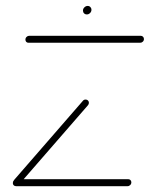

<svg xmlns="http://www.w3.org/2000/svg" viewBox="-20 -640 515 660"><path d="M431.5 -13.3Q431.5 -7.8 427.6 -3.9Q423.7 0 418.5 0H35.2Q30.4 0 27.2 -3Q24.1 -5.9 24.1 -10.7Q24.1 -16.3 28 -20.2Q31.9 -24.1 37 -24.1H420.4Q425.2 -24.1 428.3 -21.1Q431.5 -18.1 431.5 -13.3ZM37 -2.2Q32.2 -2.2 29.1 -5.6Q25.9 -8.9 25.9 -13.7Q25.9 -17.4 28.9 -21.9L264.8 -293.3Q268.1 -297.8 274.4 -297.8Q279.3 -297.8 282.4 -294.6Q285.6 -291.5 285.6 -286.7Q285.6 -282.2 282.6 -278.5L46.3 -6.7Q44.8 -4.8 42.2 -3.5Q39.6 -2.2 37 -2.2ZM474.8 -505.9Q474.8 -500.4 470.9 -496.7Q467 -493 461.9 -493H78.1Q73.3 -493 70.4 -495.9Q67.4 -498.9 67.4 -503.7Q67.4 -509.3 71.3 -513.1Q75.2 -517 80.4 -517H463.7Q468.1 -517 471.5 -513.9Q474.8 -510.7 474.8 -505.9ZM265.2 -603.7Q265.2 -610 270.2 -614.8Q275.2 -619.6 281.5 -619.6Q287 -619.6 290.7 -615.7Q294.4 -611.9 294.4 -606.7Q294.4 -600 289.6 -595.2Q284.8 -590.4 278.5 -590.4Q272.6 -590.4 268.9 -594.3Q265.2 -598.1 265.2 -603.7Z"/></svg>

Font: 26F Galaxy Sans Thin
Style: Italic
Weight: 100
Italic angle: -4.99998°
Designer: C₂₉H₂₅N₃O₅
Version: Version 1.200